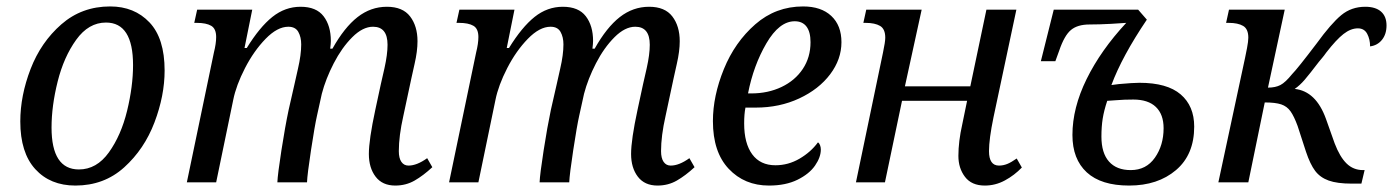

<svg xmlns="http://www.w3.org/2000/svg" viewBox="-20 -566 4324 596"><path d="M43 -189Q43 -269 75 -352Q107 -435 170.5 -490.5Q234 -546 322 -546Q397 -546 444 -496.5Q491 -447 491 -347Q491 -269 459.5 -186Q428 -103 365.5 -46.5Q303 10 214 10Q136 10 89.5 -41Q43 -92 43 -189ZM393 -364Q393 -496 309 -496Q255 -496 216.5 -442.5Q178 -389 159 -313Q140 -237 140 -170Q140 -40 225 -40Q280 -40 318 -93Q356 -146 374.5 -222Q393 -298 393 -364Z M1125 -88Q1125 -132 1145 -225L1162 -304Q1164 -312 1173.5 -354.5Q1183 -397 1183 -427Q1183 -483 1138 -483Q1106 -483 1073.5 -450.5Q1041 -418 1016 -369.5Q991 -321 979 -275L964 -207Q957 -176 945.5 -100.5Q934 -25 933 0H841Q842 -25 853.5 -99Q865 -173 876 -225L894 -304Q895 -310 905 -353Q915 -396 915 -428Q915 -451 906 -467Q897 -483 875 -483Q841 -483 804.5 -445.5Q768 -408 740.5 -354.5Q713 -301 704 -256L651 0H560L644 -403Q651 -431 651 -451Q651 -477 635.5 -486Q620 -495 591 -495H583L592 -536H763L739 -417H746Q786 -482 825.5 -513.5Q865 -545 913 -545Q962 -545 984.5 -515.5Q1007 -486 1007 -439Q1007 -431 1005 -415H1012Q1049 -481 1090 -513Q1131 -545 1181 -545Q1230 -545 1253 -515Q1276 -485 1276 -438Q1276 -407 1267 -368Q1258 -329 1257 -323L1232 -206Q1218 -144 1218 -97Q1218 -75 1226 -63.5Q1234 -52 1248 -52Q1274 -52 1306 -75L1322 -47Q1294 -21 1267 -5.5Q1240 10 1207 10Q1167 10 1146 -17.5Q1125 -45 1125 -88Z M1939 -88Q1939 -132 1959 -225L1976 -304Q1978 -312 1987.5 -354.5Q1997 -397 1997 -427Q1997 -483 1952 -483Q1920 -483 1887.5 -450.5Q1855 -418 1830 -369.5Q1805 -321 1793 -275L1778 -207Q1771 -176 1759.5 -100.5Q1748 -25 1747 0H1655Q1656 -25 1667.5 -99Q1679 -173 1690 -225L1708 -304Q1709 -310 1719 -353Q1729 -396 1729 -428Q1729 -451 1720 -467Q1711 -483 1689 -483Q1655 -483 1618.5 -445.5Q1582 -408 1554.5 -354.5Q1527 -301 1518 -256L1465 0H1374L1458 -403Q1465 -431 1465 -451Q1465 -477 1449.5 -486Q1434 -495 1405 -495H1397L1406 -536H1577L1553 -417H1560Q1600 -482 1639.5 -513.5Q1679 -545 1727 -545Q1776 -545 1798.5 -515.5Q1821 -486 1821 -439Q1821 -431 1819 -415H1826Q1863 -481 1904 -513Q1945 -545 1995 -545Q2044 -545 2067 -515Q2090 -485 2090 -438Q2090 -407 2081 -368Q2072 -329 2071 -323L2046 -206Q2032 -144 2032 -97Q2032 -75 2040 -63.5Q2048 -52 2062 -52Q2088 -52 2120 -75L2136 -47Q2108 -21 2081 -5.5Q2054 10 2021 10Q1981 10 1960 -17.5Q1939 -45 1939 -88Z M2193 -190Q2193 -268 2227 -351.5Q2261 -435 2324.5 -490.5Q2388 -546 2473 -546Q2529 -546 2560.5 -516.5Q2592 -487 2592 -435Q2592 -382 2557 -335.5Q2522 -289 2461 -260.5Q2400 -232 2326 -232H2294Q2290 -212 2290 -183Q2290 -121 2315 -87Q2340 -53 2387 -53Q2427 -53 2462 -73.5Q2497 -94 2519 -124Q2523 -122 2525.5 -115.5Q2528 -109 2528 -102Q2528 -78 2510 -52Q2492 -26 2455.5 -8Q2419 10 2367 10Q2291 10 2242 -42Q2193 -94 2193 -190ZM2312 -276Q2364 -276 2406 -296Q2448 -316 2472 -352Q2496 -388 2496 -435Q2496 -467 2483.5 -483.5Q2471 -500 2447 -500Q2399 -500 2359 -431.5Q2319 -363 2302 -276Z M2955 -82Q2955 -127 2967 -180L2982 -253H2780L2727 0H2637L2721 -403Q2728 -436 2728 -449Q2728 -476 2712 -485.5Q2696 -495 2667 -495H2660L2669 -536H2841L2789 -298H2992L3042 -536H3135L3064 -202Q3050 -134 3050 -97Q3050 -52 3081 -52Q3094 -52 3106.5 -57Q3119 -62 3136 -74L3152 -46Q3129 -22 3099.5 -6Q3070 10 3037 10Q2996 10 2975.5 -17Q2955 -44 2955 -82Z M3309 -147Q3309 -231 3353 -320.5Q3397 -410 3476 -495Q3465 -494 3429 -492Q3393 -490 3362 -490Q3325 -490 3304.5 -473Q3284 -456 3268 -409L3256 -376H3211L3251 -536H3513L3540 -505Q3463 -391 3430 -302L3453 -305Q3497 -309 3517 -309Q3603 -309 3645 -273Q3687 -237 3687 -173Q3687 -86 3630.5 -38Q3574 10 3485 10Q3398 10 3353.5 -31Q3309 -72 3309 -147ZM3592 -168Q3592 -211 3568 -234Q3544 -257 3498 -257Q3469 -257 3446 -255Q3423 -253 3417 -253Q3407 -223 3403 -198Q3399 -173 3399 -142Q3399 -91 3422.5 -64.5Q3446 -38 3490 -38Q3538 -38 3565 -76.5Q3592 -115 3592 -168Z M4034 -95 4008 -175Q3997 -205 3986 -220.5Q3975 -236 3957 -242Q3939 -248 3906 -248L3855 0H3762L3845 -387Q3847 -396 3851 -417Q3855 -438 3855 -449Q3855 -476 3839 -485.5Q3823 -495 3794 -495H3786L3795 -536H3968L3916 -294Q3939 -294 3954.5 -302Q3970 -310 3991 -336Q4007 -352 4067 -431Q4112 -493 4143.5 -519Q4175 -545 4218 -545Q4250 -545 4267 -530Q4284 -515 4284 -487Q4284 -460 4270 -442.5Q4256 -425 4233 -422Q4233 -444 4224 -461Q4215 -478 4195 -478Q4173 -478 4150.5 -460.5Q4128 -443 4097 -403Q4090 -393 4084 -386Q4078 -379 4074 -374Q4045 -336 4030 -318.5Q4015 -301 3999 -290Q4065 -283 4096 -197L4123 -121Q4139 -79 4160 -58.5Q4181 -38 4211 -38H4216L4206 4H4176Q4131 4 4104.5 -5.5Q4078 -15 4062.5 -35.5Q4047 -56 4034 -95Z"/></svg>

Font: Noto Serif Narrow
Style: Italic
Weight: 400
Width: 4
Italic angle: -12°
Designer: Monotype Design Team
Foundry: Monotype Imaging Inc.
Version: Version 1.001